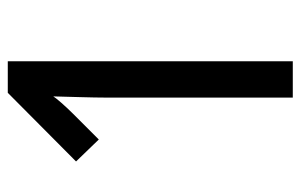

<svg xmlns="http://www.w3.org/2000/svg" viewBox="-156 -598 754 481"><g transform="rotate(-90 220.5 -357.0)"><path d="M308 0V-714H229L57 -543L112 -486L177 -551C196 -570 216 -593 220 -600C219 -557 217 -504 217 -467V0Z"/></g></svg>

Font: Noto Sans Sinhala UI ExtraCondensed Medium
Style: Regular
Weight: 500
Width: 2
Designer: Jelle Bosma - Monotype Design Team
Foundry: Monotype Imaging Inc.
Version: Version 2.006